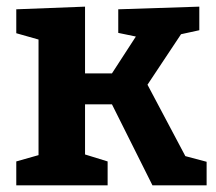

<svg xmlns="http://www.w3.org/2000/svg" viewBox="-20 -558 649 578"><path d="M424 -303 538 -88 602 -71V0H439L317 -244H236V-93L304 -72V0H29V-72L96 -91V-439L29 -458V-530L236 -538V-337H317L389 -448L336 -459V-530L580 -538V-467L525 -455Z"/></svg>

Font: Bitter Pro
Style: Bold
Weight: 700
Designer: Sol Matas, and Bitter project Authors
Foundry: Sol Matas
Version: Version 1.010